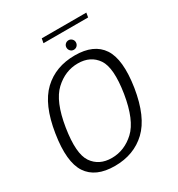

<svg xmlns="http://www.w3.org/2000/svg" viewBox="-181 -878 924 998"><g transform="rotate(-30 281.0 -378.5)"><path d="M217.5 4Q332 4 406.8 -66.8Q481.5 -137.5 507 -297Q531.5 -456 484.2 -527.2Q437 -598.5 322.5 -598.5Q207.5 -598.5 132.8 -527.8Q58 -457 33 -297Q8 -139 55.2 -67.5Q102.5 4 217.5 4ZM224.5 -40Q148.5 -40 110.2 -95.8Q72 -151.5 95 -297Q118 -441.5 178.8 -498Q239.5 -554.5 315.5 -554.5Q391.5 -554.5 429.8 -498.5Q468 -442.5 445 -297Q421.5 -152.5 361 -96.2Q300.5 -40 224.5 -40ZM334 -626Q346.5 -626 354.5 -634.5Q362.5 -643 362.5 -655Q362.5 -666.5 354.2 -674.8Q346 -683 334.5 -683Q322.5 -683 314.2 -674.8Q306 -666.5 306 -655Q306 -643 314.2 -634.5Q322.5 -626 334 -626ZM214 -734.5H482L486.5 -761H219Z"/></g></svg>

Font: Anybody Thin Light
Style: Italic
Weight: 300
Italic angle: -10°
Version: Version 1.113;gftools[0.9.25]